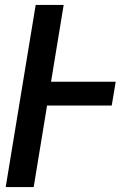

<svg xmlns="http://www.w3.org/2000/svg" viewBox="-20 -755 540 775"><path d="M3 0 124 -735H237L186 -425H447L431 -329H170L116 0Z"/></svg>

Font: Iosevka Oblique
Style: Bold
Weight: 700
Italic angle: -9°
Monospace: yes
Designer: Belleve Invis
Foundry: Belleve Invis
Version: Version 32.5.0; ttfautohint (v1.8.4)